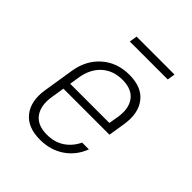

<svg xmlns="http://www.w3.org/2000/svg" viewBox="-201 -859 1002 1002"><g transform="rotate(45 300.0 -358.5)"><path d="M255 10Q163 10 120 -44.5Q77 -99 91 -190L118 -360Q132 -451 193.5 -505.5Q255 -560 346 -560Q437 -560 479.5 -505.5Q522 -451 508 -360L493 -265H153L141 -190Q130 -118 161 -76Q192 -34 262 -34Q318 -34 358.5 -61Q399 -88 421 -135H471Q446 -68 389 -29Q332 10 255 10ZM160 -308H449L458 -360Q470 -432 439 -474Q408 -516 339 -516Q269 -516 224 -474.5Q179 -433 168 -360ZM224 -684 231 -727H511L504 -684Z"/></g></svg>

Font: NKDuy Mono Thin
Style: Italic
Weight: 100
Italic angle: -9°
Monospace: yes
Designer: NKDuy
Foundry: NKDuy
Version: Version 2.251; ttfautohint (v1.8.4.7-5d5b)